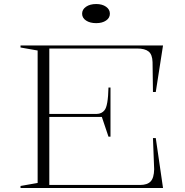

<svg xmlns="http://www.w3.org/2000/svg" viewBox="-20 -934 920 954"><path d="M82 0V-10L167 -25V-683L82 -698V-708H790L754 -477H740L738 -625Q737 -663 718.5 -678Q700 -693 661 -693H225V-368H461Q473 -368 483 -373Q493 -378 499 -386Q508 -396 513 -425Q518 -454 519 -499H529V-255H519L486 -353H225V-15H676Q712 -15 728.5 -32.5Q745 -50 746 -93L740 -248H754L790 0ZM458 -914Q488 -914 507 -900.5Q526 -887 526 -866Q526 -845 507 -832Q488 -819 458 -819Q427 -819 407.5 -832Q388 -845 388 -866Q388 -887 407.5 -900.5Q427 -914 458 -914Z"/></svg>

Font: Kalnia SemiExpanded ExtraLight
Style: Regular
Weight: 250
Width: 6
Designer: Frida Medrano
Foundry: Frida Medrano
Version: Version 1.105